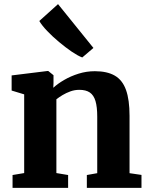

<svg xmlns="http://www.w3.org/2000/svg" viewBox="-20 -913 722 933"><path d="M97.5 -72V-454.5L36.5 -473V-546.5L211 -568H214.5L240 -547.5V-510L239 -486.5Q260 -506 291.8 -524.5Q323.5 -543 361.8 -555Q400 -567 441 -567Q500.5 -567 537.8 -545.5Q575 -524 592.2 -476.2Q609.5 -428.5 609.5 -350V-71.5L667.5 -63V0H402V-62.5L452.5 -71.5V-346Q452.5 -393.5 444 -422Q435.5 -450.5 416.5 -463.5Q397.5 -476.5 365.5 -476.5Q343 -476.5 322.2 -469Q301.5 -461.5 284 -451Q266.5 -440.5 254 -430.5V-72L311 -62.5V0H41V-62.5ZM379 -634Q358 -642 328.2 -662.2Q298.5 -682.5 267 -708.8Q235.5 -735 209.5 -762.2Q183.5 -789.5 171 -811L262 -893L434 -680L380 -634Z"/></svg>

Font: Merriweather 20pt ExtraBold
Style: Regular
Weight: 800
Version: Version 2.100